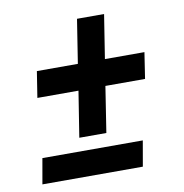

<svg xmlns="http://www.w3.org/2000/svg" viewBox="-73 -694 733 764"><g transform="rotate(-10 293.5 -312.5)"><path d="M369.1 -447.8 397 -625H287.6L259.8 -447.8H94.2L77.6 -342.3H243.7L214.4 -157.2H323.7L352.5 -342.3H512.7L528.8 -447.8ZM443.4 0 461.4 -103H55.7L37.6 0Z"/></g></svg>

Font: Roboto Mono SemiBold
Style: Italic
Weight: 600
Italic angle: -10°
Monospace: yes
Designer: Google
Version: Version 3.000